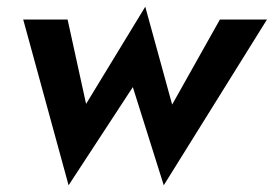

<svg xmlns="http://www.w3.org/2000/svg" viewBox="-20 -518 814 571"><path d="M49 -460H181L236 -209L412 -498L492 -207L634 -460H774L467 33L375 -259L184 33Z"/></svg>

Font: Jost* 600 Semi
Style: Italic
Weight: 600
Italic angle: -10°
Version: Version 3.500